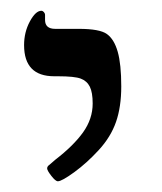

<svg xmlns="http://www.w3.org/2000/svg" viewBox="-20 -607 302 358"><path d="M206.1 -445.8Q206.1 -407.7 196.3 -379.6Q186.5 -351.6 164.3 -327.4Q142.1 -303.2 118.7 -286.1Q95.2 -269 87.9 -269Q83.5 -269 75.7 -279.1Q67.9 -289.1 67.9 -293Q67.9 -296.9 72.3 -299.8L83 -309.1Q116.7 -335 134.8 -360.1Q152.8 -385.3 152.8 -414.1Q152.8 -434.6 147.5 -445.3Q142.1 -456.1 130.6 -460.4Q119.1 -464.8 87.9 -464.8H81.1Q24.9 -464.8 24.9 -522.9Q24.9 -546.9 35.6 -566.9Q46.4 -586.9 57.1 -586.9Q59.6 -586.9 61.8 -584.5Q64 -582 64 -579.1V-569.8Q64 -553.2 83 -553.2H127Q166 -553.2 179.4 -543.5Q192.9 -533.7 199.5 -510.5Q206.1 -487.3 206.1 -445.8Z"/></svg>

Font: Times New Roman
Style: Regular
Weight: 400
Designer: Steve Matteson
Foundry: Ascender Corporation
Version: Version 2.00.3